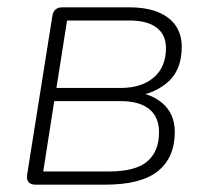

<svg xmlns="http://www.w3.org/2000/svg" viewBox="-20 -504 568 524"><path d="M267 0H77Q64 0 58 -7Q52 -14 54 -27L123 -461Q127 -484 150 -484H332Q379 -484 411 -471Q443 -458 459.5 -434Q476 -410 476 -376Q476 -312 436.5 -278.5Q397 -245 337 -240L339 -252Q388 -252 422.5 -223Q457 -194 457 -144Q457 -74 411 -37Q365 0 267 0ZM128 -228 98 -36H277Q350 -36 382 -63.5Q414 -91 414 -143Q414 -185 387 -206.5Q360 -228 310 -228ZM163 -448 134 -264H310Q366 -264 399.5 -292.5Q433 -321 433 -373Q433 -409 407.5 -428.5Q382 -448 334 -448Z"/></svg>

Font: Nunito Variable Extra Light
Style: Italic
Weight: 200
Italic angle: -9°
Designer: Vernon Adams
Foundry: Vernon Adams
Version: Version 3.602